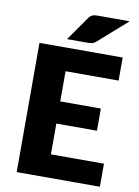

<svg xmlns="http://www.w3.org/2000/svg" viewBox="-100 -1000 773 1066"><g transform="rotate(10 286.5 -467.0)"><path d="M70.5 0ZM539.5 -728.5V-598.5H240.5V-428.5H469.5V-303.5H240.5V-130H539.5V0H70.5V-728.5ZM543 -933.5 381.5 -791Q375.5 -785.5 370 -782.5Q364.5 -779.5 358.5 -778Q352.5 -776.5 345.8 -776Q339 -775.5 330.5 -775.5H217.5L312 -910.5Q318 -918.5 323.8 -923.2Q329.5 -928 336.2 -930.2Q343 -932.5 351.8 -933Q360.5 -933.5 372 -933.5Z"/></g></svg>

Font: Lato Black
Style: Regular
Weight: 900
Designer: Lukasz Dziedzic
Foundry: tyPoland Lukasz Dziedzic
Version: Version 2.007; 2014-02-27